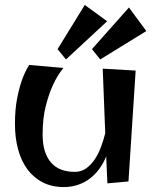

<svg xmlns="http://www.w3.org/2000/svg" viewBox="-20 -739 623 783"><path d="M533.2 -451.2 503.9 1 418 8.8 413.1 -101.1Q401.9 -73.7 385.3 -50.8Q368.7 -27.8 346.9 -11.2Q325.2 5.4 298.3 14.6Q271.5 23.9 240.2 23.9Q191.4 23.9 154.1 4.6Q116.7 -14.6 91.6 -48.8Q66.4 -83 53.7 -130.1Q41 -177.2 41 -232.9Q41 -293 49.8 -337.6Q58.6 -382.3 69.8 -413.1Q82.5 -448.7 99.1 -474.1L238.8 -461.9Q214.8 -433.1 196.3 -393.1Q180.2 -358.9 167 -308.1Q153.8 -257.3 153.8 -190.9Q153.8 -150.9 163.1 -122.1Q172.4 -93.3 189.5 -74.5Q206.5 -55.7 230.7 -46.9Q254.9 -38.1 285.2 -38.1Q311 -38.1 331.1 -52.2Q351.1 -66.4 366.2 -88.9Q381.3 -111.3 391.8 -139.6Q402.3 -168 409.2 -195.8L398.9 -459ZM417 -652.3 249 -496.6 214.8 -538.6 325.7 -718.8ZM576.7 -612.3 388.7 -496.6 355 -538.6 505.9 -708.5Z"/></svg>

Font: Original Surfer
Style: Regular
Weight: 400
Designer: Astigmatic (AOETI)
Foundry: Astigmatic (AOETI)
Version: Version 1.001